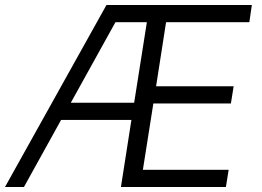

<svg xmlns="http://www.w3.org/2000/svg" viewBox="-61 -750 1050 770"><path d="M-41 0 366 -730H949L939 -661H605L565 -404H876L865 -335H554L512 -69H856L845 0H424L466 -269H184L35 0ZM223 -338H477L528 -661H402Z"/></svg>

Font: Sora Light
Style: Italic
Weight: 300
Designer: Jonathan Barnbrook, Juli√°n Moncada
Version: Version 1.000